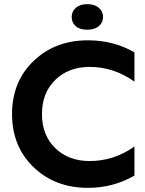

<svg xmlns="http://www.w3.org/2000/svg" viewBox="-20 -892 697 924"><path d="M403 12Q245 12 141.5 -87.5Q38 -187 38 -343Q38 -499 141.5 -598.5Q245 -698 403 -698Q527 -698 627 -640V-499Q528 -570 411 -570Q310 -570 246 -507.5Q182 -445 182 -343Q182 -241 246 -179Q310 -117 411 -117Q529 -117 627 -187V-47Q525 12 403 12ZM476 -810Q476 -784 456 -766.5Q436 -749 400 -749Q364 -749 344.5 -766Q325 -783 325 -810Q325 -837 345 -854.5Q365 -872 400 -872Q435 -872 455.5 -854.5Q476 -837 476 -810Z"/></svg>

Font: Roundo SemiBold
Style: Regular
Weight: 600
Designer: Namrata Goyal (Gurmukhi), Shiva Nallaperumal (Latin)
Foundry: Indian Type Foundry
Version: Version 1.000;PS 1.0;hotconv 1.0.88;makeotf.lib2.5.647800